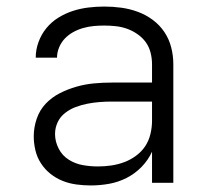

<svg xmlns="http://www.w3.org/2000/svg" viewBox="-20 -558 640 586"><path d="M257 8Q235 8 213 5Q191 2 171 -6Q151 -14 134 -27.5Q117 -41 105 -59.5Q93 -78 88 -99.5Q83 -121 83 -142Q83 -169 92 -195.5Q101 -222 119.5 -241.5Q138 -261 162.5 -273.5Q187 -286 213.5 -293.5Q240 -301 267 -303.5Q294 -306 321 -306H444V-362Q444 -380 439.5 -397.5Q435 -415 425 -429Q415 -443 400 -453.5Q385 -464 368.5 -470Q352 -476 334 -478Q316 -480 298 -480Q282 -480 266 -478.5Q250 -477 234 -472.5Q218 -468 203.5 -460Q189 -452 178 -440.5Q167 -429 160.5 -413.5Q154 -398 154 -382H89Q89 -382 89 -382Q89 -382 89 -382Q89 -406 97.5 -429.5Q106 -453 121.5 -472Q137 -491 158 -504Q179 -517 202 -524.5Q225 -532 249.5 -535Q274 -538 298 -538Q324 -538 350 -534.5Q376 -531 400.5 -522Q425 -513 446 -497.5Q467 -482 481.5 -460.5Q496 -439 502.5 -413.5Q509 -388 509 -362V0H444V-95Q432 -69 412 -48.5Q392 -28 366.5 -15Q341 -2 313 3Q285 8 257 8ZM279 -50Q300 -50 320 -53Q340 -56 359 -63Q378 -70 395 -82.5Q412 -95 423 -111.5Q434 -128 439 -148.5Q444 -169 444 -189V-248H321Q302 -248 283.5 -246.5Q265 -245 247 -241.5Q229 -238 211.5 -231.5Q194 -225 179 -213.5Q164 -202 156 -185Q148 -168 148 -149Q148 -126 159 -104.5Q170 -83 190 -70.5Q210 -58 233 -54Q256 -50 279 -50Z"/></svg>

Font: Iosevka Curly Light Extended
Style: Regular
Weight: 300
Width: 7
Monospace: yes
Designer: Belleve Invis
Foundry: Belleve Invis
Version: Version 11.1.0; ttfautohint (v1.8.3)